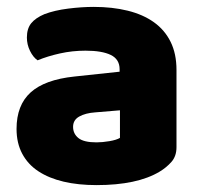

<svg xmlns="http://www.w3.org/2000/svg" viewBox="-20 -521 584 557"><path d="M260 -108Q277 -108 297.5 -111.5Q318 -115 328 -121V-201L256 -195Q228 -193 210 -183Q192 -173 192 -153Q192 -133 207.5 -120.5Q223 -108 260 -108ZM252 -501Q306 -501 350.5 -490Q395 -479 426.5 -456.5Q458 -434 475 -399.5Q492 -365 492 -318V-94Q492 -68 477.5 -51.5Q463 -35 443 -23Q378 16 260 16Q207 16 164.5 6Q122 -4 91.5 -24Q61 -44 44.5 -75Q28 -106 28 -147Q28 -216 69 -253Q110 -290 196 -299L327 -313V-320Q327 -349 301.5 -361.5Q276 -374 228 -374Q190 -374 154 -366Q118 -358 89 -346Q76 -355 67 -373.5Q58 -392 58 -412Q58 -438 70.5 -453.5Q83 -469 109 -480Q138 -491 177.5 -496Q217 -501 252 -501Z"/></svg>

Font: Baloo Bhaijaan
Style: Regular
Weight: 400
Designer: Devika Bhansali and Ek Type
Foundry: Ek Type
Version: Version 1.443;PS 1.000;hotconv 16.6.51;makeotf.lib2.5.65220;